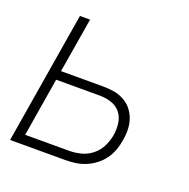

<svg xmlns="http://www.w3.org/2000/svg" viewBox="-99 -615 699 711"><g transform="rotate(20 250.0 -260.0)"><path d="M13 0 99 -520H139L103 -304H269Q291 -304 312 -300.5Q333 -297 351.5 -287Q370 -277 382.5 -261.5Q395 -246 402 -226.5Q409 -207 409.5 -185Q410 -163 406 -141Q403 -122 396 -102.5Q389 -83 377 -66Q365 -49 347.5 -35.5Q330 -22 311 -14Q292 -6 272 -3Q252 0 232 0ZM232 -37Q255 -37 278.5 -43Q302 -49 321.5 -64.5Q341 -80 352 -102Q363 -124 367 -147Q371 -171 368 -194.5Q365 -218 351.5 -235.5Q338 -253 315.5 -260.5Q293 -268 269 -268H97L59 -37Z"/></g></svg>

Font: Iosevka Extralight Oblique
Style: Regular
Weight: 200
Italic angle: -9°
Monospace: yes
Designer: Belleve Invis
Foundry: Belleve Invis
Version: Version 32.5.0; ttfautohint (v1.8.4)